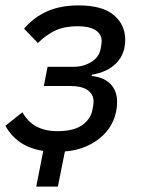

<svg xmlns="http://www.w3.org/2000/svg" viewBox="-22 -550 524 710"><path d="M138 8Q87 0 52.5 -24Q18 -48 -2 -85L61 -135Q99 -65 190 -65Q249 -65 280 -86Q311 -107 319 -140Q321 -149 322.5 -159Q324 -169 324 -175Q324 -201 302.5 -216.5Q281 -232 236 -232H140L154 -303H251Q286 -303 315 -320.5Q344 -338 350 -369Q354 -388 354 -398Q354 -424 331 -438.5Q308 -453 265 -453Q218 -453 184.5 -438Q151 -423 118 -391L67 -444Q103 -486 152 -508Q201 -530 269 -530Q356 -530 398.5 -494.5Q441 -459 441 -403Q441 -350 408 -316.5Q375 -283 318 -274L317 -269Q363 -264 387 -239Q411 -214 411 -173Q411 -136 397 -104Q383 -72 357.5 -48Q332 -24 296.5 -8.5Q261 7 218 10L192 140H112Z"/></svg>

Font: IBM Plex Sans Text
Style: Italic
Weight: 450
Italic angle: -11°
Designer: Mike Abbink, Paul van der Laan, Pieter van Rosmalen
Foundry: Bold Monday
Version: Version 3.005